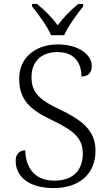

<svg xmlns="http://www.w3.org/2000/svg" viewBox="-20 -951 559 981"><path d="M241 -771H308C327 -816 374 -880 405 -918V-931H380C337 -896 305 -862 275 -822C245 -862 212 -896 169 -931H144V-918C175 -880 222 -816 241 -771ZM253 10C389 10 468 -65 468 -181C468 -290 390 -341 285 -392C184 -440 141 -475 141 -557C141 -632 187 -685 273 -685C358 -685 396 -633 396 -560C429 -560 449 -578 449 -613C449 -672 382 -724 275 -724C159 -724 78 -654 78 -550C78 -444 129 -392 246 -337C361 -282 403 -243 403 -166C403 -81 353 -28 258 -28C158 -28 111 -93 109 -183C78 -183 60 -161 60 -129C60 -52 124 10 253 10Z"/></svg>

Font: Noto Serif Devanagari Light
Style: Regular
Weight: 300
Designer: Universal Thirst, Indian Type Foundry and the Monotype Design Team
Foundry: Monotype Imaging Inc.
Version: Version 2.004